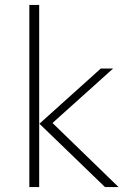

<svg xmlns="http://www.w3.org/2000/svg" viewBox="-20 -759 517 779"><path d="M99 0V-739H139V0ZM406 0 140 -257 389 -481H439L193 -260L461 0Z"/></svg>

Font: Cantarell Light
Style: Regular
Weight: 300
Designer: Dave Crossland, Nikolaus Waxweiler, Florian Fecher, Jacques Le Bailly, Eben Sorkin, Alexei Vanyashin, Alexios Zavras, Em
Version: Version 0.303